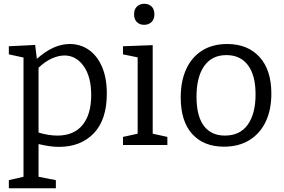

<svg xmlns="http://www.w3.org/2000/svg" viewBox="-20 -771 1509 1021"><path d="M27 230V187L105 169V-465L27 -482V-525L167 -532L176 -458Q264 -537 351 -537Q407 -537 451.5 -506.5Q496 -476 522 -417Q548 -358 548 -273Q548 -134 478.5 -62Q409 10 294 10Q268 10 241 6Q214 2 185 -5V169L277 187V230ZM285 -50Q373 -50 419 -106.5Q465 -163 465 -265Q465 -364 424.5 -420Q384 -476 323 -476Q291 -476 255.5 -460Q220 -444 185 -411V-66Q239 -50 285 -50Z M870 -43V0H634V-43L712 -60V-466L634 -482V-525L792 -531V-60ZM746 -639Q723 -639 708 -653.5Q693 -668 693 -695Q693 -722 708.5 -736.5Q724 -751 747 -751Q771 -751 786 -736.5Q801 -722 801 -695Q801 -668 785.5 -653.5Q770 -639 746 -639Z M1188 -537Q1297 -537 1360 -468Q1423 -399 1423 -273Q1423 -187 1393 -124Q1363 -61 1306.5 -26Q1250 9 1171 9Q1063 9 1002 -58.5Q941 -126 941 -253Q941 -340 970.5 -404Q1000 -468 1055.5 -502.5Q1111 -537 1188 -537ZM1184 -478Q1107 -478 1066 -420Q1025 -362 1025 -257Q1025 -154 1064 -102Q1103 -50 1176 -50Q1256 -50 1297.5 -108Q1339 -166 1339 -269Q1339 -371 1298.5 -424.5Q1258 -478 1184 -478Z"/></svg>

Font: Bitter
Style: Regular
Weight: 400
Designer: Sol Matas, and Bitter project Authors
Foundry: Sol Matas
Version: Version 2.001